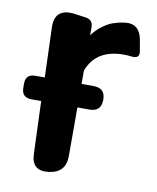

<svg xmlns="http://www.w3.org/2000/svg" viewBox="-70 -620 561 684"><g transform="rotate(10 211.0 -278.5)"><path d="M82 -237H47Q11 -237 11 -273V-288Q11 -322 46 -322H80L74 -501Q71 -571 142 -564L185 -558Q213 -555 213 -527V-498Q227 -517 243.5 -530Q260 -543 277 -551Q287 -555 299.5 -558.5Q312 -562 328 -564Q379 -570 390 -515L397 -475Q403 -446 373 -449Q365 -450 358 -450.5Q351 -451 343 -451Q243 -451 213 -370V-322H257Q299 -322 299 -280Q299 -237 257 -237H213V-61Q213 0 152 7Q91 15 89 -47Z"/></g></svg>

Font: MaokenZhuyuanTi
Style: Regular
Weight: 400
Designer: Fontworks Inc & LongZhuTi team: ZERO子、时光羊、荆南、频凡、刘鹏、Little White Dog、帆影Magmeta、奈白不弍、白日月球、ChaoTawei、雨三（排名不分先后）
Version: Version 1.000; 20230222